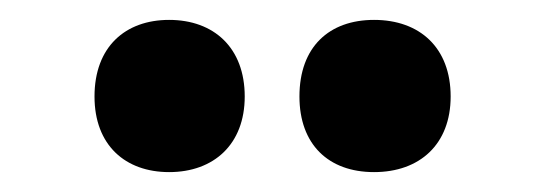

<svg xmlns="http://www.w3.org/2000/svg" viewBox="-20 -787 543 193"><path d="M75 -690C75 -641 106 -614 150 -614C195 -614 226 -642 226 -690C226 -739 195 -767 150 -767C106 -767 75 -740 75 -690ZM281 -690C281 -642 310 -614 356 -614C402 -614 433 -642 433 -690C433 -739 402 -767 356 -767C311 -767 281 -740 281 -690Z"/></svg>

Font: Noto Sans Sinhala UI Condensed Black
Style: Regular
Weight: 900
Width: 3
Designer: Jelle Bosma - Monotype Design Team
Foundry: Monotype Imaging Inc.
Version: Version 2.006